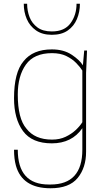

<svg xmlns="http://www.w3.org/2000/svg" viewBox="-20 -800 550 1026"><path d="M250 206Q99 206 65 85Q55 49 55 0H75Q75 186 241 186H250Q420 186 420 0V-115Q364 -34 257 -34Q151 -34 103 -99.5Q55 -165 55 -275Q55 -413 106 -473Q156 -536 257 -536Q320 -536 362.5 -508Q405 -480 423 -451L430 -530H445L440 -410V11Q440 96 395 151Q350 206 250 206ZM258 -54Q299 -54 330.5 -69Q362 -84 384.5 -105Q407 -126 420 -147V-423Q408 -442 387 -463.5Q366 -485 334.5 -500.5Q303 -516 258 -516Q162 -516 118.5 -455Q75 -394 75 -295Q75 -166 121 -113Q166 -54 258 -54ZM257 -614Q206 -614 172.5 -637.5Q139 -661 123 -698.5Q107 -736 107 -780H125Q125 -742 138 -708.5Q151 -675 180 -653.5Q209 -632 257 -632Q325 -632 357 -676Q389 -720 389 -780H407Q407 -736 391 -698Q375 -660 342 -637Q309 -614 257 -614Z"/></svg>

Font: Tanohe Sans Thin
Style: Regular
Weight: 100
Designer: Village Type and Design LLC & Cristiano Sobral
Foundry: Cooper Hewitt Smithsonian Design Museum
Version: Version 1.00;September 29, 2021;FontCreator 13.0.0.2655 64-b